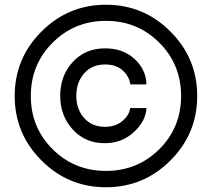

<svg xmlns="http://www.w3.org/2000/svg" viewBox="-20 -780 893 810"><path d="M699 -103Q586 10 427 10Q268 10 155 -103Q42 -216 42 -375Q42 -534 155 -647Q268 -760 427 -760Q586 -760 699 -647Q812 -534 812 -375Q812 -216 699 -103ZM202 -150.5Q294 -59 427 -59Q560 -59 652 -150.5Q744 -242 744 -375Q744 -508 652 -600Q560 -692 427 -692Q294 -692 202 -600Q110 -508 110 -375Q110 -242 202 -150.5ZM423 -176Q341 -175 287.5 -233Q234 -291 234 -376Q234 -461 287 -518.5Q340 -576 423 -576Q499 -576 547.5 -531.5Q596 -487 598 -424H530Q525 -458 497.5 -483Q470 -508 423 -508Q368 -508 335 -470.5Q302 -433 302 -376Q302 -319 335 -282Q368 -245 423 -245Q468 -245 497 -270Q526 -295 529 -324H598Q595 -269 544.5 -222.5Q494 -176 423 -176Z"/></svg>

Font: Oakes Grotesk
Style: Bold
Weight: 600
Designer: Samuel Oakes
Foundry: Samuel Oakes
Version: Version 1.000;PS 001.000;hotconv 1.0.88;makeotf.lib2.5.64775